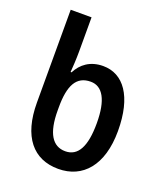

<svg xmlns="http://www.w3.org/2000/svg" viewBox="-141 -855 826 961"><g transform="rotate(20 272.0 -375.0)"><path d="M282 10C412 10 499 -87 499 -270C499 -455 427 -551 319 -551C250 -551 205 -516 180 -467H175C177 -491 180 -537 180 -578V-760H69V-266C69 -84 149 10 282 10ZM285 -85C217 -85 180 -143 180 -264V-282C180 -396 210 -456 287 -456C350 -456 386 -395 386 -271C386 -145 352 -85 285 -85Z"/></g></svg>

Font: Noto Sans UI SemiCondensed Medium
Style: Regular
Weight: 500
Width: 4
Designer: Monotype Design Team
Foundry: Monotype Imaging Inc.
Version: Version 1.901